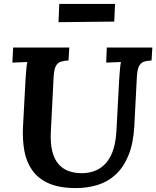

<svg xmlns="http://www.w3.org/2000/svg" viewBox="-20 -942 796 978"><path d="M756 -700 752 -634Q730 -633 714 -628Q698 -623 688.5 -605.5Q679 -588 677 -547L664 -297Q659 -211 634.5 -151Q610 -91 570.5 -54Q531 -17 479 -0.5Q427 16 367 16Q283 16 228.5 -8Q174 -32 144 -75Q114 -118 104 -174Q94 -230 97 -294L110 -536Q112 -563 114 -588Q116 -613 119 -626Q103 -625 78.5 -624.5Q54 -624 43 -623L47 -700H333L329 -634Q307 -633 290.5 -628Q274 -623 264.5 -605.5Q255 -588 253 -547L239 -272Q236 -209 247 -168.5Q258 -128 279.5 -104.5Q301 -81 329 -71Q357 -61 387 -60Q442 -58 482.5 -81Q523 -104 546 -152Q569 -200 573 -274L587 -536Q589 -563 591 -588Q593 -613 596 -626Q580 -625 556 -624.5Q532 -624 521 -623L524 -700ZM278 -829 282 -922H566L562 -832Z"/></svg>

Font: Lora Italic
Style: Italic
Weight: 400
Italic angle: -3°
Designer: Olga Karpushina, Alexei Vanyashin (Cyrillic)
Foundry: Cyreal
Version: Version 2.210; ttfautohint (v1.8.1.43-b0c9)